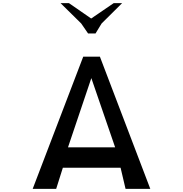

<svg xmlns="http://www.w3.org/2000/svg" viewBox="-20 -1213 1176 1234"><path d="M546 -998 502 -1062 369 -1193H423L566 -1094L711 -1193H765L633 -1062L594 -998ZM190 1 515 -849H622L946 1H787L755 -135H384L341 1ZM417 -266H720L567 -711Z"/></svg>

Font: OpenDyslexic
Style: Regular
Weight: 400
Designer: Abbie Gonzalez
Version: Version 0.920;hotconv 1.0.109;makeotfexe 2.5.65596